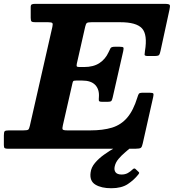

<svg xmlns="http://www.w3.org/2000/svg" viewBox="-65 -770 900 994"><path d="M511 204.5Q459.5 204.5 428.8 185.8Q398 167 404 123.5Q407 97 426.5 73.8Q446 50.5 474 30.5Q502 10.5 531.5 -6.2Q561 -23 584 -36.5Q593.5 -42 602.8 -39.8Q612 -37.5 615 -34Q622 -26 622.5 -21.2Q623 -16.5 615.5 -9.5Q601 3.5 582.5 19Q564 34.5 548.8 52.5Q533.5 70.5 529 91Q524.5 110 533.2 121.8Q542 133.5 564.5 133.5Q583 133.5 596.8 125.8Q610.5 118 620.5 108Q630 98.5 636 104.5L652 119.5Q656 123 655.5 125.5Q655 128 651 133.5Q629.5 161 597 182.8Q564.5 204.5 511 204.5ZM309.5 -336.5 260.5 -121.5Q256.5 -105 259.5 -100Q262.5 -95 284 -95H403Q468 -95 514.8 -109.2Q561.5 -123.5 593.5 -160.8Q625.5 -198 646.5 -266.5Q650.5 -280 654.2 -285Q658 -290 676.5 -290H708.5Q726.5 -290 728.8 -285.5Q731 -281 728 -267.5L674 -27.5Q670.5 -10 664.5 -5Q658.5 0 636.5 0H-24.5Q-36 0 -40.5 -3Q-45 -6 -45 -18.5V-68.5Q-45 -86 -40.8 -90.5Q-36.5 -95 -19 -95H56Q76 -95 81 -98.8Q86 -102.5 89.5 -118.5L206 -630.5Q209.5 -645.5 206.2 -650.2Q203 -655 184 -655H118Q103.5 -655 98.8 -658.5Q94 -662 94 -677.5V-733.5Q94 -744.5 99.5 -747.2Q105 -750 115.5 -750H788.5Q811 -750 813.8 -744Q816.5 -738 812.5 -720.5L766.5 -508.5Q763 -491.5 759 -485.8Q755 -480 733.5 -480H700Q683.5 -480 683.5 -487.2Q683.5 -494.5 685.5 -506Q699.5 -591 670.2 -623Q641 -655 557.5 -655H409Q390 -655 384.8 -651Q379.5 -647 376 -631.5L332.5 -439.5Q330.5 -429 333 -426Q335.5 -423 347.5 -423H370Q418.5 -423 449.5 -443.2Q480.5 -463.5 497 -499.5Q503 -511.5 506.8 -519.8Q510.5 -528 530 -528H554Q571.5 -528 573.8 -523.8Q576 -519.5 573 -505.5L518.5 -266Q515.5 -253 512 -248Q508.5 -243 491.5 -243H463Q447.5 -243 446.8 -249.5Q446 -256 447 -267.5Q450 -307 428.2 -330Q406.5 -353 360 -353H330Q317 -353 314.2 -349.8Q311.5 -346.5 309.5 -336.5Z"/></svg>

Font: Besley*
Style: Bold Italic
Weight: 700
Italic angle: -13°
Designer: Owen Earl
Foundry: indestructible type*
Version: Version 2.000; ttfautohint (v1.8.3)